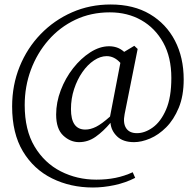

<svg xmlns="http://www.w3.org/2000/svg" viewBox="-20 -680 871 855"><path d="M296 -194Q296 -103 360 -103Q383 -103 408 -115.5Q433 -128 470 -161L516 -400Q489 -430 455 -430Q427 -430 398.5 -411Q370 -392 347 -359Q324 -326 310 -283.5Q296 -241 296 -194ZM577 -47Q528 -47 501.5 -72.5Q475 -98 472 -133Q440 -95 406 -71Q372 -47 332 -47Q293 -47 261.5 -76.5Q230 -106 230 -170Q230 -224 250.5 -278Q271 -332 305.5 -376Q340 -420 382 -447Q424 -474 466 -474Q484 -474 500.5 -468.5Q517 -463 533 -449L578 -476L593 -462L535 -172Q527 -132 541.5 -109.5Q556 -87 590 -87Q625 -87 660.5 -112.5Q696 -138 719.5 -192Q743 -246 743 -333Q743 -425 707 -490Q671 -555 609.5 -590Q548 -625 469 -625Q385 -625 315.5 -592Q246 -559 195.5 -501Q145 -443 117.5 -369Q90 -295 90 -212Q90 -101 134 -27.5Q178 46 250.5 83Q323 120 409 120Q455 120 494.5 112Q534 104 571 87L582 112Q539 134 489.5 144.5Q440 155 394 155Q294 155 212 114.5Q130 74 82 -6Q34 -86 34 -206Q34 -301 67.5 -383.5Q101 -466 161 -528Q221 -590 300.5 -625Q380 -660 473 -660Q575 -660 647.5 -617Q720 -574 759 -499Q798 -424 798 -326Q798 -253 776 -200Q754 -147 720 -113Q686 -79 648 -63Q610 -47 577 -47Z"/></svg>

Font: Source Serif 4 Subhead
Style: Regular
Weight: 400
Designer: Frank Grießhammer
Foundry: Adobe Systems Incorporated
Version: Version 4.004;hotconv 1.0.117;makeotfexe 2.5.65602